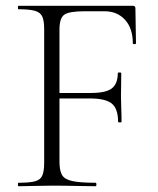

<svg xmlns="http://www.w3.org/2000/svg" viewBox="-20 -645 546 665"><path d="M44 0Q42 0 42 -6Q42 -12 44 -12Q82 -12 101 -17Q120 -22 126.5 -37Q133 -52 133 -81V-544Q133 -573 126.5 -587.5Q120 -602 101 -607.5Q82 -613 44 -613Q42 -613 42 -619Q42 -625 44 -625H440Q449 -625 449 -616L451 -495Q451 -492 445.5 -492Q440 -492 440 -495Q440 -547 413 -576.5Q386 -606 342 -606H273Q219 -606 202.5 -594Q186 -582 186 -543V-85Q186 -55 194.5 -39.5Q203 -24 230 -18Q257 -12 311 -12Q314 -12 314 -6Q314 0 311 0Q279 0 241.5 -1Q204 -2 160 -2Q128 -2 98 -1Q68 0 44 0ZM389 -223Q389 -268 367.5 -286Q346 -304 291 -304H161V-323H295Q347 -323 367.5 -339Q388 -355 388 -392Q388 -394 394 -394Q400 -394 400 -392Q400 -363 399.5 -347Q399 -331 399 -313Q399 -291 400 -269.5Q401 -248 401 -223Q401 -221 395 -221Q389 -221 389 -223Z"/></svg>

Font: Cormorant Infant Light Light
Style: Regular
Weight: 300
Version: Version 4.001